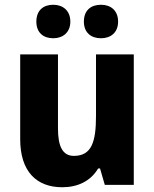

<svg xmlns="http://www.w3.org/2000/svg" viewBox="-20 -829 650 808"><path d="M133 -738C133 -691 163 -668 204 -668C244 -668 276 -692 276 -738C276 -785 244 -809 204 -809C163 -809 133 -786 133 -738ZM333 -738C333 -692 363 -668 405 -668C446 -668 477 -692 477 -738C477 -785 446 -809 405 -809C363 -809 333 -786 333 -738ZM543 -600H384V-341C384 -233 366 -173 291 -173C244 -173 224 -212 224 -288V-600H65V-243C65 -107 134 -41 242 -41C306 -41 361 -66 393 -120H401L421 -51H543Z"/></svg>

Font: Noto Sans Tamil UI SemiCondensed ExtraBold
Style: Regular
Weight: 800
Width: 4
Designer: Jelle Bosma - Monotype Design Team
Foundry: Monotype Imaging Inc.
Version: Version 2.004